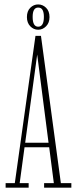

<svg xmlns="http://www.w3.org/2000/svg" viewBox="-20 -868 355 888"><path d="M6 0V-21H48.5L144 -702H169.5L261.5 -21H310V0H184V-21H229L207.5 -187H93.5L71 -21H112.5V0ZM96.5 -208H204.5L152 -615.5ZM156.5 -730.5Q135.5 -730.5 120 -746.5Q104.5 -762.5 104.5 -789Q104.5 -816.5 120 -832Q135.5 -847.5 156.5 -847.5Q177.5 -847.5 193.2 -832Q209 -816.5 209 -789Q209 -762.5 193.2 -746.5Q177.5 -730.5 156.5 -730.5ZM156.5 -744.5Q183 -744.5 183 -790Q183 -810 177 -821.5Q171 -833 156.5 -833Q131 -833 131 -790Q131 -744.5 156.5 -744.5Z"/></svg>

Font: Imbue 50pt Thin
Style: Regular
Weight: 100
Designer: Tyler Finck
Foundry: Etcetera Type Company
Version: Version 1.102; ttfautohint (v1.8.3)